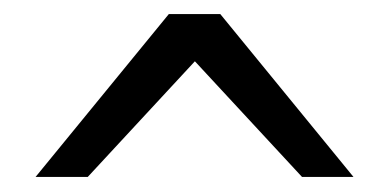

<svg xmlns="http://www.w3.org/2000/svg" viewBox="-20 -624 540 266"><path d="M285.2 -604.5 469.7 -378.9H398.4L250 -539.1L101.6 -378.9H29.3L213.9 -604.5Z"/></svg>

Font: BabelStone Mayan Numerals
Style: Regular
Weight: 400
Designer: Andrew West
Foundry: BabelStone
Version: Version 11.000 June 09, 2018